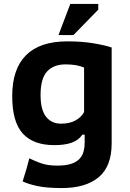

<svg xmlns="http://www.w3.org/2000/svg" viewBox="-20 -749 659 975"><path d="M547 -20Q547 96 481 151Q415 206 294 206Q216 206 168.5 195.5Q121 185 95 172Q108 132 114.5 108.5Q121 85 124 73Q127 61 128 58Q129 55 129 55Q153 67 187 79.5Q221 92 270 92Q311 92 338 84Q365 76 381 60.5Q397 45 403.5 23Q410 1 410 -26V-65H398Q378 -36 343 -24Q308 -12 256 -12Q149 -12 95.5 -71Q42 -130 42 -261Q42 -399 112.5 -469Q183 -539 322 -539Q395 -539 452.5 -529.5Q510 -520 547 -508ZM289 -121Q335 -121 364.5 -138Q394 -155 407 -180V-406Q370 -422 313 -422Q252 -422 219 -386Q186 -350 186 -267Q186 -191 214 -156Q242 -121 289 -121ZM337 -729H479V-700L353 -571H277Z"/></svg>

Font: PT Sans Caption
Style: Bold
Weight: 700
Designer: A.Korolkova, O.Umpeleva, V.Yefimov
Foundry: ParaType Ltd
Version: Version 2.003W OFL